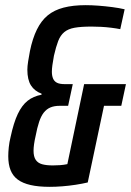

<svg xmlns="http://www.w3.org/2000/svg" viewBox="-20 -716 508 744"><path d="M173 8Q129 8 98.5 1Q68 -6 49 -20Q30 -34 21 -56.5Q12 -79 12 -111Q12 -126 14 -145.5Q16 -165 21 -185Q33 -241 49 -274.5Q65 -308 87 -325.5Q109 -343 141 -349V-353Q114 -363 100 -385Q86 -407 86 -446Q86 -459 89 -478Q92 -497 96 -518Q106 -567 123 -601.5Q140 -636 165 -656.5Q190 -677 226.5 -686.5Q263 -696 312 -696Q335 -696 361.5 -694Q388 -692 415 -688.5Q442 -685 463 -680L446 -603Q431 -606 411 -608.5Q391 -611 371.5 -612Q352 -613 335 -613Q294 -613 269 -608.5Q244 -604 229 -591.5Q214 -579 205.5 -557Q197 -535 189 -500Q185 -478 183 -463.5Q181 -449 181 -438Q181 -423 185.5 -412Q190 -401 200.5 -395.5Q211 -390 231 -390H262L244 -306H212Q190 -306 175 -299.5Q160 -293 149.5 -279.5Q139 -266 131.5 -243.5Q124 -221 118 -189Q114 -172 112 -157.5Q110 -143 110 -132Q110 -109 118.5 -96.5Q127 -84 143.5 -79.5Q160 -75 185 -75Q198 -75 212.5 -76Q227 -77 241 -80L306 -390H468L450 -306H383L320 -9Q299 -4 273 0Q247 4 221 6Q195 8 173 8Z"/></svg>

Font: Saira ExtraCondensed SemiBold
Style: Italic
Weight: 600
Width: 2
Italic angle: -12°
Designer: Hector Gatti with collaboration of the Omnibus-Type team
Foundry: Omnibus-Type
Version: Version 1.101